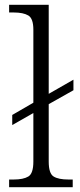

<svg xmlns="http://www.w3.org/2000/svg" viewBox="-20 -780 333 800"><path d="M18 0V-32H37Q77 -32 98 -44.5Q119 -57 119 -107V-309L31 -259V-301L119 -352V-656Q119 -703 98 -715.5Q77 -728 37 -728H18V-760H183V-389L286 -448V-404L183 -346V-107Q183 -57 203.5 -44.5Q224 -32 265 -32H283V0Z"/></svg>

Font: Noto Serif Gurmukhi Light
Style: Regular
Weight: 300
Designer: Vaibhav Singh and the Monotype Design Team
Foundry: Monotype Imaging Inc.
Version: Version 2.004; ttfautohint (v1.8.4.7-5d5b)